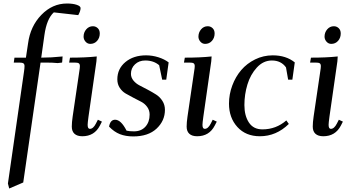

<svg xmlns="http://www.w3.org/2000/svg" viewBox="-20 -766 1983 1089"><path d="M24.9 274.9 116.2 -359.9Q119.1 -379.4 119.1 -391.1Q119.1 -402.8 112.3 -407Q105.5 -411.1 87.9 -411.1H58.1L62 -439H127L139.2 -520Q151.9 -616.7 214.4 -681.4Q276.9 -746.1 359.9 -746.1Q392.6 -746.1 414.8 -738.8Q437 -731.4 437 -720.2Q437 -703.6 423.8 -680.2L285.2 -695.8Q244.6 -658.7 231.9 -566.9L213.9 -439Q270 -439 335 -445.8L333 -418L332 -411.1L307.1 -408.2Q280.3 -411.1 237.8 -411.1H210L111.8 269L32.2 303.2Z M372.1 -411.1 377 -439Q465.3 -439 528.8 -445.8L526.9 -418L481.9 -104Q477.1 -68.8 477.1 -58.1Q477.1 -35.2 489.7 -35.2Q508.8 -35.2 523.9 -64.9L535.2 -86.9L558.1 -76.2L546.9 -54.2Q515.6 6.8 446.8 6.8Q418 6.8 402.6 -7.1Q387.2 -21 387.2 -47.9Q387.2 -71.8 392.1 -105L430.2 -363.8Q433.1 -380.9 433.1 -391.1Q433.1 -402.8 426.8 -407Q420.4 -411.1 402.8 -411.1ZM454.1 -558.1Q454.1 -582 469.2 -599.6Q484.4 -617.2 506.8 -617.2Q522.9 -617.2 534.4 -606.2Q545.9 -595.2 545.9 -576.2Q545.9 -551.3 530.8 -534.2Q515.6 -517.1 492.2 -517.1Q476.1 -517.1 465.1 -529.8Q454.1 -542.5 454.1 -558.1Z M598.6 -47.9Q605.5 -86.9 632.8 -86.9Q666.5 -86.9 697.8 -24.9Q714.8 -21 739.7 -21Q780.8 -21 804.7 -47.4Q828.6 -73.7 828.6 -116.2Q828.6 -140.6 814.9 -159.4Q801.3 -178.2 781 -188.7Q760.7 -199.2 737.1 -211.4Q713.4 -223.6 693.1 -235.4Q672.9 -247.1 659.2 -267.8Q645.5 -288.6 645.5 -315.9Q645.5 -376 691.4 -414.1Q737.3 -452.1 808.6 -452.1Q843.8 -452.1 878.4 -441.2Q913.1 -430.2 936.5 -412.1L922.9 -314H899.9L882.8 -396Q851.6 -422.9 803.7 -422.9Q768.6 -422.9 745.6 -401.1Q722.7 -379.4 722.7 -347.2Q722.7 -326.2 737.1 -308.8Q751.5 -291.5 772.7 -280.8Q793.9 -270 819.1 -256.6Q844.2 -243.2 865.5 -229.7Q886.7 -216.3 901.1 -193.8Q915.5 -171.4 915.5 -143.1Q915.5 -81.1 868.2 -36.6Q820.8 7.8 735.8 7.8Q692.9 7.8 659.9 -5.1Q627 -18.1 598.6 -47.9Z M1023.4 -411.1 1028.3 -439Q1116.7 -439 1180.2 -445.8L1178.2 -418L1133.3 -104Q1128.4 -68.8 1128.4 -58.1Q1128.4 -35.2 1141.1 -35.2Q1160.2 -35.2 1175.3 -64.9L1186.5 -86.9L1209.5 -76.2L1198.2 -54.2Q1167 6.8 1098.1 6.8Q1069.3 6.8 1054 -7.1Q1038.6 -21 1038.6 -47.9Q1038.6 -71.8 1043.5 -105L1081.5 -363.8Q1084.5 -380.9 1084.5 -391.1Q1084.5 -402.8 1078.1 -407Q1071.8 -411.1 1054.2 -411.1ZM1105.5 -558.1Q1105.5 -582 1120.6 -599.6Q1135.7 -617.2 1158.2 -617.2Q1174.3 -617.2 1185.8 -606.2Q1197.3 -595.2 1197.3 -576.2Q1197.3 -551.3 1182.1 -534.2Q1167 -517.1 1143.6 -517.1Q1127.4 -517.1 1116.5 -529.8Q1105.5 -542.5 1105.5 -558.1Z M1278.8 -178.2Q1278.8 -231 1297.4 -280.8Q1315.9 -330.6 1348.1 -368.4Q1380.4 -406.2 1427.2 -429.2Q1474.1 -452.1 1526.9 -452.1Q1602.5 -452.1 1651.9 -412.1L1638.2 -314H1614.3L1602.1 -383.8Q1574.2 -422.9 1522 -422.9Q1473.6 -422.9 1437 -383.1Q1400.4 -343.3 1383.3 -286.6Q1366.2 -230 1366.2 -169.9Q1366.2 -109.9 1391.8 -71Q1417.5 -32.2 1468.3 -32.2Q1545.9 -32.2 1604 -83L1618.2 -63Q1546.9 6.8 1454.1 6.8Q1374 6.8 1326.4 -45.7Q1278.8 -98.1 1278.8 -178.2Z M1738.8 -411.1 1743.7 -439Q1832 -439 1895.5 -445.8L1893.6 -418L1848.6 -104Q1843.8 -68.8 1843.8 -58.1Q1843.8 -35.2 1856.4 -35.2Q1875.5 -35.2 1890.6 -64.9L1901.9 -86.9L1924.8 -76.2L1913.6 -54.2Q1882.3 6.8 1813.5 6.8Q1784.7 6.8 1769.3 -7.1Q1753.9 -21 1753.9 -47.9Q1753.9 -71.8 1758.8 -105L1796.9 -363.8Q1799.8 -380.9 1799.8 -391.1Q1799.8 -402.8 1793.5 -407Q1787.1 -411.1 1769.5 -411.1ZM1820.8 -558.1Q1820.8 -582 1835.9 -599.6Q1851.1 -617.2 1873.5 -617.2Q1889.6 -617.2 1901.1 -606.2Q1912.6 -595.2 1912.6 -576.2Q1912.6 -551.3 1897.5 -534.2Q1882.3 -517.1 1858.9 -517.1Q1842.8 -517.1 1831.8 -529.8Q1820.8 -542.5 1820.8 -558.1Z"/></svg>

Font: Dihjauti
Style: Bold Italic
Weight: 700
Italic angle: -9°
Designer: T. Christopher White
Version: Version 3.0.0